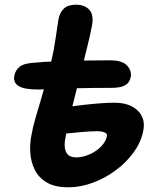

<svg xmlns="http://www.w3.org/2000/svg" viewBox="-20 -785 658 815"><path d="M270 10Q213 10 178.5 -10.5Q144 -31 127.5 -64.5Q111 -98 108.5 -137Q106 -176 114 -214Q119 -244 131 -285Q143 -326 157 -373.5Q171 -421 184.5 -472Q198 -523 208 -573Q212 -595 216 -622Q220 -649 223.5 -672Q227 -695 228 -702Q234 -733 251.5 -749Q269 -765 303 -765Q341 -765 360.5 -742Q380 -719 369 -669Q362 -633 351 -588.5Q340 -544 328 -496Q316 -448 304 -400.5Q292 -353 281 -309Q270 -265 263 -229Q259 -209 256 -189.5Q253 -170 256 -153.5Q259 -137 270 -127Q281 -117 305 -117Q324 -117 345 -124Q366 -131 384.5 -143Q403 -155 416.5 -171.5Q430 -188 434 -208Q436 -217 424.5 -222.5Q413 -228 392 -228Q365 -228 332 -225Q299 -222 270 -219Q241 -216 226 -215Q206 -215 189 -220Q172 -225 163 -237.5Q154 -250 158 -270Q162 -289 171 -298Q180 -307 195 -312.5Q210 -318 230 -323Q244 -327 272.5 -331.5Q301 -336 336.5 -340Q372 -344 406 -346.5Q440 -349 466 -349Q530 -349 564.5 -315.5Q599 -282 588 -229Q579 -183 548.5 -140Q518 -97 472.5 -63Q427 -29 374.5 -9.5Q322 10 270 10ZM142 -405Q84 -405 59.5 -419.5Q35 -434 41 -465Q46 -487 62.5 -501Q79 -515 117 -518Q167 -523 224.5 -525Q282 -527 339.5 -528Q397 -529 447 -529Q500 -529 520 -506Q540 -483 535 -458Q530 -433 510 -422.5Q490 -412 454 -412Q371 -412 307.5 -410.5Q244 -409 202.5 -407Q161 -405 142 -405Z"/></svg>

Font: Shantell Sans
Style: Bold Italic
Weight: 700
Italic angle: -11°
Designer: Stephen Nixon, Anya Danilova, Shantell Martin
Foundry: Arrow Type
Version: Version 1.011;[c5ecc13dd]